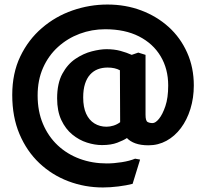

<svg xmlns="http://www.w3.org/2000/svg" viewBox="-20 -633 908 847"><path d="M434 194Q354 194 281.5 166.5Q209 139 153.5 86.5Q98 34 66 -41.5Q34 -117 34 -214Q34 -310 69.5 -384Q105 -458 165 -509.5Q225 -561 300 -587Q375 -613 454 -613Q534 -613 603 -587Q672 -561 724 -514Q776 -467 805.5 -401Q835 -335 835 -256Q835 -201 820 -152.5Q805 -104 778 -68Q751 -32 714.5 -12Q678 8 635 8Q601 8 577.5 -0.5Q554 -9 540 -24Q525 -14 497.5 -3.5Q470 7 430 7Q398 7 363.5 -4Q329 -15 299 -39.5Q269 -64 250.5 -103.5Q232 -143 232 -199Q232 -265 255 -307.5Q278 -350 313 -373.5Q348 -397 385 -406.5Q422 -416 450 -416Q484 -416 511.5 -408.5Q539 -401 561 -391L590 -401L622 -391V-127Q622 -100 631 -95Q640 -90 653 -90Q666 -90 681.5 -109Q697 -128 709.5 -164.5Q722 -201 722 -256Q722 -329 688.5 -385Q655 -441 593 -472.5Q531 -504 444 -504Q385 -504 331.5 -484Q278 -464 236 -426Q194 -388 170 -334Q146 -280 146 -212Q146 -142 169.5 -86.5Q193 -31 234.5 8Q276 47 331.5 67.5Q387 88 451 88Q482 88 517 82.5Q552 77 576 67L598 71L565 178Q538 185 502 189.5Q466 194 434 194ZM450 -74Q465 -74 481 -79Q497 -84 510 -94L509 -323Q498 -329 484.5 -332Q471 -335 455 -335Q431 -335 411.5 -327.5Q392 -320 377.5 -304Q363 -288 355 -263Q347 -238 347 -203Q347 -160 360 -131.5Q373 -103 396.5 -88.5Q420 -74 450 -74Z"/></svg>

Font: Kreon SemiBold
Style: Regular
Weight: 600
Designer: Julia Petretta
Foundry: Julia Petretta and Eli Heuer
Version: Version 2.002